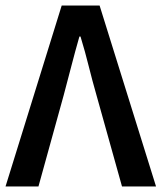

<svg xmlns="http://www.w3.org/2000/svg" viewBox="-24 -674 584 694"><path d="M-4 0 199 -654H336L540 0H417L325 -329Q309 -385 296.5 -435.5Q284 -486 267 -542H263Q247 -486 234 -435.5Q221 -385 206 -329L115 0Z"/></svg>

Font: Source Sans 3 SemiBold
Style: Regular
Weight: 600
Designer: Paul D. Hunt
Foundry: Adobe
Version: Version 3.046;hotconv 1.0.118;makeotfexe 2.5.65603